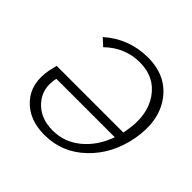

<svg xmlns="http://www.w3.org/2000/svg" viewBox="-167 -831 1004 1004"><g transform="rotate(45 335.0 -329.0)"><path d="M385 -664Q521 -664 592 -566.5Q663 -469 635 -317Q608 -175 513 -84.5Q418 6 288 6Q173 6 109 -65.5Q45 -137 68 -253Q70 -260 72 -269.5Q74 -279 76 -285.5Q78 -292 78 -295H571Q572 -299 573.5 -306Q575 -313 575 -316Q599 -447 541 -531.5Q483 -616 373 -616Q264 -616 181 -536L142 -572Q246 -664 385 -664ZM302 -41Q389 -41 456.5 -97Q524 -153 557 -246H125Q105 -160 157.5 -100.5Q210 -41 302 -41Z"/></g></svg>

Font: EauTestText Semilight
Style: Italic
Weight: 300
Italic angle: -12°
Designer: Christian Thalmann (Catharsis Fonts)
Version: Version 0.001;PS 000.001;hotconv 1.0.88;makeotf.lib2.5.64775